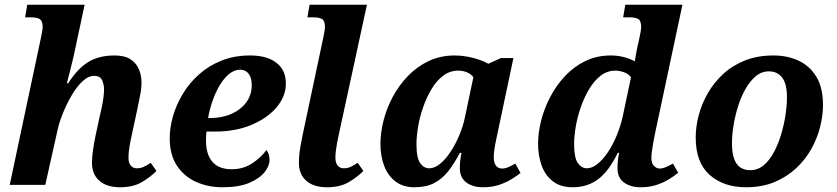

<svg xmlns="http://www.w3.org/2000/svg" viewBox="-20 -780 3533 810"><path d="M487 10Q430 10 399 -17.5Q368 -45 368 -93Q368 -114 372 -144Q376 -174 384 -212L401 -291Q404 -304 408.5 -324Q413 -344 416 -365.5Q419 -387 419 -403Q419 -422 411 -441Q403 -460 377 -460Q352 -460 327 -436Q302 -412 281 -375.5Q260 -339 244.5 -300Q229 -261 223 -232L171 0H21L153 -622Q156 -635 158 -648Q160 -661 160 -665Q160 -683 154.5 -692Q149 -701 137.5 -704Q126 -707 107 -707H86L95 -760H337L290 -540Q285 -518 276.5 -485Q268 -452 262 -429H268Q306 -489 351 -517.5Q396 -546 463 -546Q506 -546 530.5 -530Q555 -514 566 -488Q577 -462 577 -431Q577 -406 570.5 -375Q564 -344 559 -318L536 -211Q530 -184 526 -160Q522 -136 522 -115Q522 -93 531.5 -81.5Q541 -70 557 -70Q573 -70 586 -76Q599 -82 616 -93L640 -59Q616 -34 579 -12Q542 10 487 10Z M918.9 10Q858 10 807.5 -12.5Q757 -35 726.5 -81Q696 -127 696 -197.3Q696 -241.5 710 -290.3Q724 -339 751.5 -384.5Q779 -430 820 -466.5Q861 -503 915 -524.5Q969 -546 1034.9 -546Q1106.5 -546 1146.2 -515.1Q1186 -484.3 1186 -428.1Q1186 -374 1147.5 -328Q1109 -282 1041.7 -253.5Q974.3 -225 888 -225H851.1Q850.1 -214.7 849.5 -204.8Q849 -195 849 -187Q849 -129 876 -97.5Q903 -66 957.9 -66Q1006.7 -66 1044.9 -91.5Q1083 -117 1104 -147Q1117 -131 1117 -104Q1117 -80 1096 -53.5Q1075 -27 1031.4 -8.5Q987.7 10 918.9 10ZM866.6 -282Q917 -282 956.5 -299.6Q996 -317.2 1019 -348.3Q1042 -379.5 1042 -421Q1042 -452 1029 -469Q1016 -486 992.5 -486Q969 -486 946.8 -468Q924.6 -450 906.8 -420Q889 -390 876.5 -354Q864 -318 858 -282Z M1360 10Q1303 10 1272 -17.5Q1241 -45 1241 -93Q1241 -107 1242.5 -125Q1244 -143 1248 -165Q1252 -187 1257 -212L1344 -622Q1347 -635 1349 -648Q1351 -661 1351 -665Q1351 -692 1339 -699.5Q1327 -707 1298 -707H1277L1286 -760H1528L1409 -211Q1405 -193 1402 -176.5Q1399 -160 1397 -144.5Q1395 -129 1395 -115Q1395 -93 1404.5 -81.5Q1414 -70 1430 -70Q1446 -70 1459 -76Q1472 -82 1489 -93L1513 -59Q1489 -34 1452 -12Q1415 10 1360 10Z M1728 10Q1681 10 1649 -14Q1617 -38 1601 -79.5Q1585 -121 1585 -173Q1585 -220 1598 -271.5Q1611 -323 1637 -371.5Q1663 -420 1701 -459.5Q1739 -499 1788.5 -522.5Q1838 -546 1899 -546Q1925 -546 1952 -541Q1979 -536 2002 -528Q2025 -520 2040 -511L2093 -535H2146L2080 -223Q2078 -212 2073.5 -192Q2069 -172 2066 -151.5Q2063 -131 2063 -118Q2063 -93 2072.5 -81Q2082 -69 2098 -69Q2112 -69 2125 -75Q2138 -81 2154 -90L2176 -50Q2159 -37 2136 -23Q2113 -9 2083.5 0.5Q2054 10 2018 10Q1974 10 1947 -10.5Q1920 -31 1920 -70Q1920 -86 1921.5 -101Q1923 -116 1927 -135H1920Q1896 -89 1870 -56.5Q1844 -24 1810.5 -7Q1777 10 1728 10ZM1791 -70Q1813 -70 1836 -88.5Q1859 -107 1880 -138.5Q1901 -170 1917.5 -209Q1934 -248 1942 -288L1977 -454Q1967 -468 1950 -475Q1933 -482 1913 -482Q1878 -482 1850 -461Q1822 -440 1801 -405Q1780 -370 1765.5 -329Q1751 -288 1744 -246.5Q1737 -205 1737 -172Q1737 -114 1752.5 -92Q1768 -70 1791 -70Z M2396 10Q2345 10 2312.5 -15Q2280 -40 2265 -82Q2250 -124 2250 -173Q2250 -220 2263 -271.5Q2276 -323 2301.5 -371.5Q2327 -420 2364 -459.5Q2401 -499 2449.5 -522.5Q2498 -546 2557 -546Q2586 -546 2612.5 -539Q2639 -532 2658 -521Q2660 -534 2663.5 -553.5Q2667 -573 2669 -582L2678 -622Q2681 -635 2683 -647.5Q2685 -660 2685 -665Q2685 -692 2673 -699.5Q2661 -707 2632 -707H2609L2618 -760H2859L2743 -215Q2740 -200 2736.5 -181Q2733 -162 2730.5 -144Q2728 -126 2728 -114Q2728 -91 2739 -80Q2750 -69 2763 -69Q2776 -69 2791.5 -76Q2807 -83 2819 -90L2841 -51Q2824 -37 2800 -22.5Q2776 -8 2747 1Q2718 10 2683 10Q2640 10 2612.5 -10Q2585 -30 2585 -70Q2585 -89 2587 -105.5Q2589 -122 2592 -135H2586Q2549 -58 2503.5 -24Q2458 10 2396 10ZM2456 -70Q2478 -70 2501 -88.5Q2524 -107 2545 -138.5Q2566 -170 2582 -209Q2598 -248 2607 -288L2642 -454Q2632 -468 2613 -475Q2594 -482 2576 -482Q2542 -482 2514.5 -461Q2487 -440 2466 -405Q2445 -370 2430.5 -328.5Q2416 -287 2409 -246Q2402 -205 2402 -172Q2402 -115 2417.5 -92.5Q2433 -70 2456 -70Z M3127 10Q3033 10 2974 -42Q2915 -94 2915 -200Q2915 -245 2927.5 -293Q2940 -341 2966 -386.5Q2992 -432 3031 -468Q3070 -504 3123 -525Q3176 -546 3243 -546Q3301 -546 3348 -524.5Q3395 -503 3423.5 -457Q3452 -411 3452 -336Q3452 -293 3440 -245Q3428 -197 3403 -152Q3378 -107 3339 -70.5Q3300 -34 3247.5 -12Q3195 10 3127 10ZM3145 -62Q3177 -62 3202 -83Q3227 -104 3245.5 -139Q3264 -174 3276 -215Q3288 -256 3294 -296Q3300 -336 3300 -368Q3300 -427 3279.5 -453Q3259 -479 3224 -479Q3193 -479 3168.5 -458.5Q3144 -438 3125 -404.5Q3106 -371 3093.5 -331Q3081 -291 3074.5 -250.5Q3068 -210 3068 -176Q3068 -135 3077 -110Q3086 -85 3103.5 -73.5Q3121 -62 3145 -62Z"/></svg>

Font: Noto Serif
Style: Italic
Weight: 400
Italic angle: -12°
Designer: Monotype Design Team
Foundry: Monotype Imaging Inc.
Version: Version 2.013